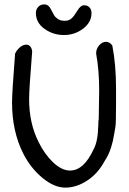

<svg xmlns="http://www.w3.org/2000/svg" viewBox="-20 -857 590 877"><path d="M398 -797Q398 -755 359.5 -726Q321 -697 272 -697Q223 -697 183.5 -725Q144 -753 144 -798Q144 -814 154.5 -825.5Q165 -837 183 -837Q201 -837 211.5 -816.5Q222 -796 227 -787.5Q232 -779 244 -770.5Q256 -762 275.5 -762Q295 -762 307 -773Q319 -784 333.5 -808.5Q348 -833 364 -833Q380 -833 389 -823Q398 -813 398 -797ZM493 -649Q510 -562 510 -454V-378Q510 -292 507 -276.5Q504 -261 501 -242Q498 -223 495.5 -213Q493 -203 488 -186Q477 -149 457 -120Q427 -64 378 -32Q329 0 278.5 0Q228 0 174.5 -44Q121 -88 87 -154Q35 -256 35 -389Q35 -436 49 -612Q56 -628 70.5 -640.5Q85 -653 100 -653Q122 -653 127 -623Q113 -450 113 -404Q113 -294 156 -209Q183 -153 222.5 -115.5Q262 -78 300 -78Q363 -78 408 -176Q427 -210 429 -285Q429 -305 431 -313L433 -445Q433 -537 419 -613Q419 -634 433 -650Q447 -666 464 -666Q481 -666 493 -649Z"/></svg>

Font: Patrick Hand
Style: Regular
Weight: 400
Designer: Patrick Wagesreiter
Foundry: Patrick Wagesreiter
Version: Version 1.003;PS 001.003;hotconv 1.0.70;makeotf.lib2.5.58329